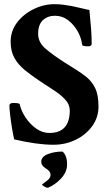

<svg xmlns="http://www.w3.org/2000/svg" viewBox="-20 -674 512 907"><path d="M232.4 9.8Q193.4 9.8 147.5 3.4Q101.6 -2.9 46.9 -15.6Q42 -37.1 36.6 -69.3Q31.2 -101.6 27.8 -132.3Q24.4 -163.1 24.4 -177.7Q27.3 -187.5 42 -187.5Q72.3 -187.5 73.2 -181.6Q79.1 -152.3 99.6 -120.6Q120.1 -88.9 149.9 -67.4Q179.7 -45.9 212.9 -45.9Q309.6 -45.9 309.6 -152.3Q309.6 -180.7 287.6 -204.1Q265.6 -227.5 236.8 -246.1Q208 -264.6 187.5 -278.3L158.2 -297.9Q125 -320.3 95.7 -344.2Q66.4 -368.2 48.3 -399.9Q30.3 -431.6 30.3 -477.5Q30.3 -527.3 60.5 -567.4Q90.8 -607.4 138.7 -630.9Q186.5 -654.3 238.3 -654.3Q258.8 -654.3 280.8 -651.4Q302.7 -648.4 318.4 -645.5Q347.7 -639.6 368.7 -634.3Q389.6 -628.9 402.3 -627Q407.2 -579.1 410.2 -539.1Q413.1 -499 413.1 -464.8Q409.2 -455.1 398.4 -455.1Q369.1 -455.1 368.2 -461.9Q364.3 -495.1 346.7 -526.4Q329.1 -557.6 301.8 -578.6Q274.4 -599.6 239.3 -599.6Q206.1 -599.6 183.1 -579.1Q160.2 -558.6 160.2 -513.7Q160.2 -473.6 195.8 -443.4Q231.4 -413.1 288.1 -377L337.9 -345.7Q365.2 -329.1 389.6 -309.1Q414.1 -289.1 429.7 -257.3Q445.3 -225.6 445.3 -170.9Q445.3 -119.1 415.5 -78.1Q385.7 -37.1 337.4 -13.7Q289.1 9.8 232.4 9.8ZM204.1 212.9Q199.2 212.9 189 207Q178.7 201.2 178.7 197.3Q191.4 188.5 205.1 177.2Q218.8 166 218.8 152.3Q218.8 134.8 197.3 122.1Q174.8 108.4 174.8 90.8Q174.8 66.4 205.6 54.2Q236.3 42 275.4 42Q296.9 60.5 296.9 102.5Q296.9 138.7 268.6 168.9Q240.2 199.2 207 212.9Z"/></svg>

Font: Crimson Text Bold
Style: Bold
Weight: 700
Designer: Sebastian Kosch
Foundry: Sebastian Kosch
Version: Version 1.10 July 1, 2025